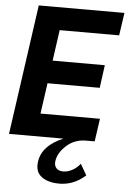

<svg xmlns="http://www.w3.org/2000/svg" viewBox="-65 -796 739 1103"><g transform="rotate(5 305.0 -245.0)"><path d="M588 -619H245L220 -441H521L503 -309H202L177 -132H520L501 0H452Q385 0 338.5 42.5Q292 85 286 132Q282 157 295.5 172.5Q309 188 336 188Q362 188 389 173Q416 158 433 135L470 199Q396 266 301 259Q243 255 211 226.5Q179 198 187 144Q200 50 321 0H7L113 -750H607Z"/></g></svg>

Font: Oakes Grotesk Bold
Style: Italic
Weight: 700
Italic angle: -8°
Designer: Samuel Oakes
Foundry: Samuel Oakes
Version: Version 1.000;PS 001.000;hotconv 1.0.88;makeotf.lib2.5.64775